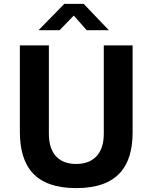

<svg xmlns="http://www.w3.org/2000/svg" viewBox="-20 -956 773 986"><path d="M425 -801H539L410 -936H310L178 -801H286L359 -876ZM661 -276V-723H513V-269C513 -161 454 -114 371 -114C288 -114 231 -161 231 -269V-723H82V-280C82 -101 160 10 371 10C582 10 661 -100 661 -276Z"/></svg>

Font: United Sans
Style: Bold
Weight: 700
Designer: Pablo Impallari, Rodrigo Fuenzalida (Modified by Dan O. Williams)
Version: Version 1.000;PS 001.000;hotconv 1.0.88;makeotf.lib2.5.64775